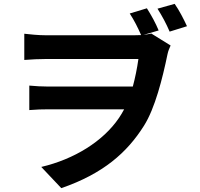

<svg xmlns="http://www.w3.org/2000/svg" viewBox="-20 -887 1040 996"><path d="M886 -867 797 -842C821 -804 842 -765 860 -723L950 -751C933 -788 910 -833 886 -867ZM106 -712V-576C141 -579 186 -581 221 -581C286 -581 637 -581 698 -581C691 -531 681 -483 669 -438H230C199 -438 162 -440 132 -443V-316C168 -319 199 -320 234 -320H624C615 -304 607 -289 597 -275C515 -154 365 -61 194 -21L298 89C515 14 639 -95 727 -235C784 -325 823 -480 849 -606C852 -622 859 -637 865 -651L765 -713C752 -710 738 -708 724 -706L803 -729C788 -766 765 -808 742 -844L653 -817C677 -780 695 -744 712 -705L674 -704C618 -704 284 -704 220 -704C177 -704 133 -709 106 -712Z"/></svg>

Font: Source Han Sans KR
Style: Bold
Weight: 700
Designer: Ryoko NISHIZUKA 西塚涼子 (kana, bopomofo & ideographs); Paul D. Hunt (Latin, Greek & Cyrillic); Sandoll Communications 산돌커뮤니
Foundry: Adobe
Version: Version 2.004;hotconv 1.0.118;makeotfexe 2.5.65603